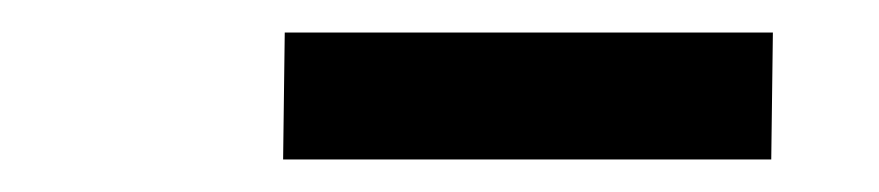

<svg xmlns="http://www.w3.org/2000/svg" viewBox="-20 -729 540 118"><path d="M154 -631 155 -709H455L454 -631Z"/></svg>

Font: Iosevka Curly Slab Extrabold
Style: Italic
Weight: 800
Italic angle: -9°
Monospace: yes
Designer: Belleve Invis
Foundry: Belleve Invis
Version: Version 22.1.2; ttfautohint (v1.8.4)